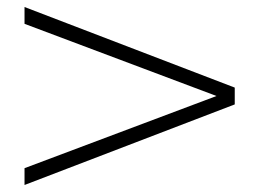

<svg xmlns="http://www.w3.org/2000/svg" viewBox="-20 -574 740 548"><path d="M650 -324 50 -554V-506L598 -300L50 -94V-46L650 -276Z"/></svg>

Font: Perun Light
Style: Regular
Weight: 300
Foundry: Copyright (c) Stefan Peev, Context Ltd, 2016
Version: Version 1.089